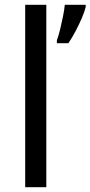

<svg xmlns="http://www.w3.org/2000/svg" viewBox="-20 -780 377 800"><path d="M173 0H85V-760H173ZM337 -751Q333 -733 321.5 -706Q310 -679 295 -650.5Q280 -622 265 -600H217V-612Q224 -631 230.5 -657.5Q237 -684 242.5 -711.5Q248 -739 250 -760H337Z"/></svg>

Font: Noto Sans Rejang
Style: Regular
Weight: 400
Designer: Monotype Design Team
Foundry: Monotype Imaging Inc.
Version: Version 2.001; ttfautohint (v1.8.4.7-5d5b)